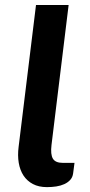

<svg xmlns="http://www.w3.org/2000/svg" viewBox="-20 -743 358 768"><path d="M124 -723H254.5L186 -163Q181.5 -125.5 191.5 -108.5Q201.5 -91.5 231.5 -91.5H278L272.5 -49.5Q270.5 -34 261 -23.5Q251.5 -13 237.2 -6.5Q223 0 205 2.8Q187 5.5 168 5.5Q135 5.5 111.8 -6.8Q88.5 -19 74.2 -40.5Q60 -62 55 -91.5Q50 -121 54.5 -156Z"/></svg>

Font: Lato 2
Style: Bold Italic
Weight: 700
Italic angle: -7°
Designer: Lukasz Dziedzic with Adam Twardoch and Botio Nikoltchev
Foundry: tyPoland Lukasz Dziedzic
Version: Version 2.015; 2015-08-06; http://www.latofonts.com/